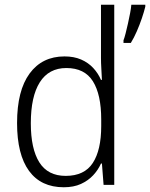

<svg xmlns="http://www.w3.org/2000/svg" viewBox="-20 -780 633 810"><path d="M249 10Q153 10 102.5 -59Q52 -128 52 -261Q52 -398 105 -470Q158 -542 252 -542Q292 -542 322 -529Q352 -516 373 -493.5Q394 -471 406 -443H410Q409 -466 407.5 -490.5Q406 -515 406 -535V-760H462V0H417L410 -90H406Q394 -63 373 -40.5Q352 -18 321.5 -4Q291 10 249 10ZM257 -38Q336 -38 371.5 -92.5Q407 -147 407 -248V-276Q407 -381 372 -437Q337 -493 260 -493Q186 -493 148 -433Q110 -373 110 -260Q110 -152 146 -95Q182 -38 257 -38ZM593 -752Q588 -731 578.5 -703Q569 -675 557 -647.5Q545 -620 532 -599H501V-610Q505 -620 510 -639.5Q515 -659 520 -681.5Q525 -704 529 -725Q533 -746 534 -760H593Z"/></svg>

Font: Noto Sans Thai SemiCondensed Light
Style: Regular
Weight: 300
Width: 4
Designer: Monotype Design Team
Foundry: Monotype Imaging Inc.
Version: Version 2.001